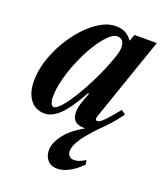

<svg xmlns="http://www.w3.org/2000/svg" viewBox="-144 -631 842 982"><g transform="rotate(20 277.5 -140.0)"><path d="M282 253.5Q248.5 253.5 229.8 232.2Q211 211 211 177.5Q211 136.5 251.2 86.2Q291.5 36 395.5 -15L445.5 -42Q376.5 26 344.5 70.5Q312.5 115 312.5 148Q312.5 162 321.8 172.2Q331 182.5 348.5 182.5Q361.5 182.5 375.2 177.8Q389 173 409 160.5L413.5 184Q344 253.5 282 253.5ZM124.5 10.5Q75 10.5 46.5 -27.2Q18 -65 18 -130Q18 -183.5 36 -240.2Q54 -297 84.8 -349.5Q115.5 -402 154.2 -443.8Q193 -485.5 234.8 -510Q276.5 -534.5 316 -534.5Q347 -534.5 368.8 -523.5Q390.5 -512.5 407.5 -488L421 -524.5H542.5L384.5 -67.5Q381 -57.5 383 -51.5Q385 -45.5 392.5 -45.5Q400.5 -45.5 411.2 -53.5Q422 -61.5 440.8 -82.2Q459.5 -103 491.5 -142L514.5 -125.5Q461.5 -51.5 421.2 -20.5Q381 10.5 339.5 10.5Q274.5 10.5 274.5 -52.5Q274.5 -73 282 -98Q289.5 -123 305.5 -162.5L300 -164Q249 -70.5 207.5 -30Q166 10.5 124.5 10.5ZM159 -36.5Q173.5 -36.5 198.8 -65.5Q224 -94.5 253.5 -142.8Q283 -191 311.8 -250Q340.5 -309 362 -368.5Q373 -398 376.5 -413.2Q380 -428.5 380 -441Q380 -464 370.2 -476Q360.5 -488 342 -488Q320 -488 292.8 -460.8Q265.5 -433.5 238 -388.8Q210.5 -344 187.8 -290.5Q165 -237 151 -183.5Q137 -130 137 -86.5Q137 -63.5 142.8 -50Q148.5 -36.5 159 -36.5Z"/></g></svg>

Font: Libre Caslon Condensed
Style: Italic
Weight: 400
Italic angle: -22.583°
Designer: Pablo Impallari, Rodrigo Fuenzalida, Katja Schimmel, Ertekin Erdin
Foundry: Pablo Impallari, Rodrigo Fuenzalida
Version: Version 2.000;gftools[0.9.33]